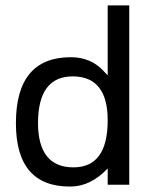

<svg xmlns="http://www.w3.org/2000/svg" viewBox="-20 -686 593 713"><path d="M252.9 -64.5Q379.9 -64.5 379.9 -239.3Q379.9 -400.4 252.9 -402.3Q122.1 -404.3 121.1 -230.5Q121.1 -64.5 252.9 -64.5ZM379.9 -406.2V-666H460V0H379.9V-60.5Q316.4 6.8 241.2 6.8Q39.1 7.8 39.1 -228.5Q39.1 -472.7 242.2 -473.6Q316.4 -473.6 363.3 -423.8Z"/></svg>

Font: BF_TEXT
Style: Regular
Weight: 400
Foundry: EA DICE
Version: Version 1.404